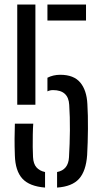

<svg xmlns="http://www.w3.org/2000/svg" viewBox="-20 -820 444 846"><path d="M56 -358.5V-800H136V-358.5ZM189 -729.5V-800H359V-729.5ZM189 -417.5V-477.5Q214.5 -490.5 245.5 -490.5Q305 -490.5 333.5 -456.5Q362 -422.5 365 -361.5Q368 -313.5 367.5 -252Q367 -190.5 364 -137Q359 -66 328.2 -32Q297.5 2 231.5 6.5V-62Q281 -71.5 284 -127Q287.5 -185.5 288 -245.5Q288.5 -305.5 285 -358Q281.5 -423 213.5 -423Q200.5 -423 189 -417.5ZM45.5 -135Q44 -176.5 44.2 -208.8Q44.5 -241 45.5 -275H126.5Q125 -255 124.5 -227Q124 -199 124.2 -172Q124.5 -145 125.5 -128Q127 -98 140.8 -82.5Q154.5 -67 178.5 -62V6.5Q109.5 1 78.5 -33Q47.5 -67 45.5 -135Z"/></svg>

Font: Big Shoulders Stencil Text
Style: Regular
Weight: 400
Designer: Patric King
Foundry: XO Type Co
Version: Version 1.000